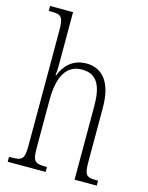

<svg xmlns="http://www.w3.org/2000/svg" viewBox="-115 -832 698 904"><g transform="rotate(15 234.0 -380.0)"><path d="M12 0H197V-24H193C138 -24 127 -31 127 -99V-330C127 -451 165 -510 239 -510C312 -510 338 -456 338 -360V0H446V-24H439C388 -24 379 -33 379 -98V-361C379 -483 331 -543 251 -543C183 -543 145 -499 127 -452H124C126 -468 127 -486 127 -503V-760H15V-736H29C75 -736 87 -727 87 -661V-100C87 -31 76 -24 21 -24H12Z"/></g></svg>

Font: Noto Serif Khmer ExtraCondensed ExtraLight
Style: Regular
Weight: 200
Width: 2
Designer: Danh Hong and the Monotype Design Team
Foundry: Monotype Imaging Inc.
Version: Version 2.004